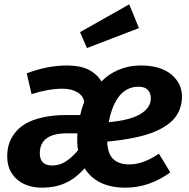

<svg xmlns="http://www.w3.org/2000/svg" viewBox="-20 -847 869 883"><path d="M574.2 -827.1 619.1 -717.8 379.9 -626 348.1 -699.2ZM287.1 -545.9Q348.6 -545.9 386.7 -526.9Q424.8 -507.8 446.8 -472.2Q477.5 -505.4 524.9 -525.6Q572.3 -545.9 627 -545.9Q717.3 -545.9 767.1 -505.1Q816.9 -464.4 816.9 -402.8Q816.9 -371.6 806.6 -345.2Q796.4 -318.8 779.1 -299.3Q761.7 -279.8 735.6 -263.9Q709.5 -248 680.9 -237.1Q652.3 -226.1 616.2 -217.8Q580.1 -209.5 546.4 -204.6Q512.7 -199.7 473.1 -195.8Q475.1 -138.7 501.7 -114.7Q528.3 -90.8 574.2 -90.8Q638.2 -90.8 710.9 -140.1L763.2 -54.2Q666 16.1 557.1 16.1Q425.3 16.1 369.1 -73.2Q327.1 -25.4 279.5 -4.6Q231.9 16.1 174.8 16.1Q100.6 16.1 56.9 -23.2Q13.2 -62.5 13.2 -127Q13.2 -157.2 21 -183.6Q28.8 -210 48.1 -235.1Q67.4 -260.3 97.4 -278.1Q127.4 -295.9 175.3 -306.9Q223.1 -317.9 284.2 -317.9H349.1Q356.4 -352.1 367.2 -377Q363.8 -405.8 336.4 -422.4Q309.1 -439 267.1 -439Q204.1 -439 125 -414.1L103 -509.8Q199.2 -545.9 287.1 -545.9ZM616.2 -448.2Q586.4 -448.2 562.3 -434.3Q538.1 -420.4 522 -396.2Q505.9 -372.1 495.8 -344.7Q485.8 -317.4 480 -285.2Q579.6 -293.9 626.7 -323Q673.8 -352.1 673.8 -396Q673.8 -417.5 660.4 -432.9Q647 -448.2 616.2 -448.2ZM335.9 -233.9H289.1Q163.1 -233.9 163.1 -142.1Q163.1 -85.9 220.2 -85.9Q252.4 -85.9 280.8 -103.3Q309.1 -120.6 338.9 -155.8Q333.5 -184.6 335.9 -233.9Z"/></svg>

Font: FiraGO SemiBold
Style: Italic
Weight: 600
Italic angle: -8°
Designer: bBox Type GmbH
Foundry: bBox Type GmbH
Version: Version 1.001;PS 001.001;hotconv 1.0.88;makeotf.lib2.5.64775